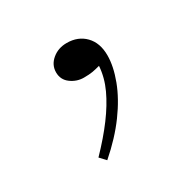

<svg xmlns="http://www.w3.org/2000/svg" viewBox="-77 -151 429 427"><g transform="rotate(-30 138.0 62.5)"><path d="M87 198 73 183Q104 151 126 121.5Q148 92 161 64Q174 36 176 7Q165 10 156.5 11.5Q148 13 134 13Q116 13 101 2Q86 -9 86 -28Q86 -47 101.5 -60Q117 -73 139 -73Q168 -73 186 -54.5Q204 -36 204 -4Q204 24 191 58.5Q178 93 152 128.5Q126 164 87 198Z"/></g></svg>

Font: BioRhyme ExtraLight
Style: Regular
Weight: 250
Designer: Aoife Mooney
Foundry: Aoife Mooney Type
Version: Version 1.600;gftools[0.9.33]